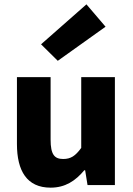

<svg xmlns="http://www.w3.org/2000/svg" viewBox="-20 -852 612 884"><path d="M213 12C280 12 327 -19 368 -68H372L383 0H509V-497H354V-171C327 -134 306 -120 271 -120C231 -120 213 -140 213 -209V-497H58V-189C58 -65 104 12 213 12ZM246 -572 466 -729 378 -832 169 -648Z"/></svg>

Font: DAIFUKU Sans
Style: Bold
Weight: 700
Designer: Original font ‘Source Han Sans JP’ : Paul D. Hunt
Foundry: Daifuku
Version: Version 1.000